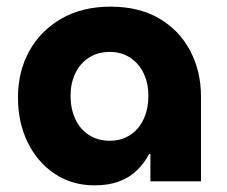

<svg xmlns="http://www.w3.org/2000/svg" viewBox="-20 -545 681 577"><path d="M264 12Q196 12 144 -23Q92 -58 63 -117.5Q34 -177 34 -252Q34 -330 68 -391.5Q102 -453 164.5 -489Q227 -525 312 -525Q398 -525 458.5 -489.5Q519 -454 551.5 -392.5Q584 -331 584 -255V0H432V-82H428Q414 -55 392 -33.5Q370 -12 338.5 0Q307 12 264 12ZM310 -122Q345 -122 371.5 -139.5Q398 -157 412 -188Q426 -219 426 -257Q426 -294 412 -324Q398 -354 371.5 -371.5Q345 -389 310 -389Q274 -389 247 -371.5Q220 -354 206 -324Q192 -294 192 -257Q192 -219 206 -188Q220 -157 247 -139.5Q274 -122 310 -122Z"/></svg>

Font: MuseoModerno SemiBold
Style: Bold
Weight: 700
Version: Version 1.001